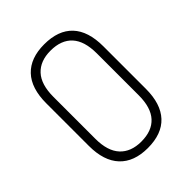

<svg xmlns="http://www.w3.org/2000/svg" viewBox="-194 -767 878 878"><g transform="rotate(-45 245.5 -327.5)"><path d="M245 8Q156 8 108.5 -42.5Q61 -93 61 -190V-465Q61 -563 108.5 -613Q156 -663 245 -663Q336 -663 383 -613Q430 -563 430 -465V-190Q430 -93 383 -42.5Q336 8 245 8ZM245 -34Q314 -34 350 -73.5Q386 -113 386 -192V-463Q386 -543 350 -582.5Q314 -622 245 -622Q178 -622 141.5 -582.5Q105 -543 105 -463V-192Q105 -113 141.5 -73.5Q178 -34 245 -34Z"/></g></svg>

Font: Sofia Sans Condensed Light
Style: Regular
Weight: 300
Designer: Botio Nikoltchev, Ani Petrova
Foundry: lettersoup
Version: Version 4.101